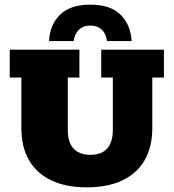

<svg xmlns="http://www.w3.org/2000/svg" viewBox="-20 -797 748 827"><path d="M354 10Q264 10 201 -20Q138 -50 105 -107Q72 -164 72 -246V-463H22V-583H322V-463H272V-236Q272 -203 282.5 -179Q293 -155 315 -142.5Q337 -130 369 -130Q402 -130 423.5 -142.5Q445 -155 455.5 -179Q466 -203 466 -236V-463H416V-583H686V-463H636V-246Q636 -164 603 -107Q570 -50 507 -20Q444 10 354 10ZM191 -620Q195 -691 239 -734Q283 -777 369 -777Q455 -777 499 -734Q543 -691 547 -620H441Q437 -652 418 -669.5Q399 -687 369 -687Q339 -687 320.5 -669.5Q302 -652 297 -620Z"/></svg>

Font: Rokkitt Black
Style: Regular
Weight: 900
Designer: Vernon Adams
Foundry: Vernon Adams
Version: Version 3.103